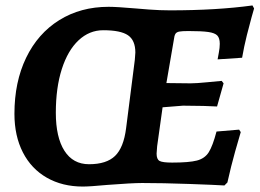

<svg xmlns="http://www.w3.org/2000/svg" viewBox="-20 -674 953 705"><path d="M555 -110Q555 -89 566 -83Q577 -77 612 -77Q674 -77 703 -84.5Q732 -92 746.5 -115Q761 -138 775 -191L858 -198L864 -189Q859 -173 843.5 -118Q828 -63 815 -4L804 7Q774 5 675.5 1.5Q577 -2 502 -2Q465 -2 374 5Q310 11 284 11Q209 11 152 -21.5Q95 -54 64 -114.5Q33 -175 33 -256Q33 -373 76 -462Q119 -551 197.5 -600Q276 -649 379 -649Q408 -649 478 -643Q488 -642 527.5 -639Q567 -636 604 -636Q776 -636 907 -654L913 -643Q911 -636 904 -611.5Q897 -587 886.5 -545Q876 -503 869 -462L779 -456Q780 -462 783.5 -480.5Q787 -499 787 -513Q787 -534 778 -543.5Q769 -553 745 -556.5Q721 -560 672 -560Q648 -560 638 -558Q628 -556 624 -549.5Q620 -543 618 -526L591 -369L680 -368Q701 -368 741 -372Q781 -376 794 -377L801 -368L777 -283Q764 -284 727.5 -285Q691 -286 652 -286L577 -280L557 -137Q555 -115 555 -110ZM443 -203 475 -454Q477 -474 477 -481Q477 -526 450 -544.5Q423 -563 359 -563Q308 -563 268.5 -526Q229 -489 207 -420.5Q185 -352 185 -260Q185 -170 216.5 -120.5Q248 -71 307 -71Q371 -71 402.5 -101.5Q434 -132 443 -203Z"/></svg>

Font: Alegreya
Style: Bold Italic
Weight: 700
Italic angle: -7°
Designer: Juan Pablo del Peral
Foundry: Huerta Tipografica
Version: Version 2.007; ttfautohint (v1.6)